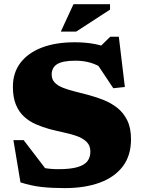

<svg xmlns="http://www.w3.org/2000/svg" viewBox="-20 -904 697 938"><path d="M538 -658 455 -662.5 518.5 -724.5H560.5L590 -479L533.5 -473L433.5 -623L481 -569.5Q455 -588 421.2 -597.8Q387.5 -607.5 348.5 -607.5Q286.5 -607.5 259.5 -590.8Q232.5 -574 232.5 -540Q232.5 -516 247.5 -500.5Q262.5 -485 288.2 -475Q314 -465 346.8 -456.8Q379.5 -448.5 415.5 -439Q451 -429.5 487.2 -415Q523.5 -400.5 553.5 -376.8Q583.5 -353 601.8 -315.8Q620 -278.5 620 -223.5Q620 -144 579.8 -91Q539.5 -38 466.8 -11.5Q394 15 295.5 15Q233.5 15 183.5 9.5Q133.5 4 80 -13L45.5 -219.5H95.5L252 -15L106.5 -114Q149.5 -93.5 185.2 -85.5Q221 -77.5 264.5 -77.5Q324 -77.5 358.2 -87.5Q392.5 -97.5 407 -116.5Q421.5 -135.5 421.5 -163Q421.5 -192.5 403.5 -210.5Q385.5 -228.5 356 -239Q326.5 -249.5 291.2 -257Q256 -264.5 221.5 -273.5Q187.5 -283 155.2 -297Q123 -311 97.8 -334Q72.5 -357 57.8 -392.5Q43 -428 43 -480Q43 -548.5 79.8 -597Q116.5 -645.5 184.2 -671.5Q252 -697.5 345 -697.5Q398.5 -697.5 443.8 -688.8Q489 -680 538 -658ZM277 -749.5 339 -883.5H517.5V-857L352 -749.5Z"/></svg>

Font: Newsreader ExtraBold
Style: Regular
Weight: 800
Designer: Hugues Gentile
Foundry: Production Type
Version: Version 1.003